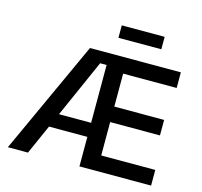

<svg xmlns="http://www.w3.org/2000/svg" viewBox="-126 -1054 1258 1193"><g transform="rotate(15 503.0 -457.5)"><path d="M24.9 0H154.3L238.8 -189.9H485.4V0H946.3V-100.6H598.6V-315.4H918.9V-415H598.6V-627H942.9V-727.5H358.4ZM788.6 -914.6H512.7V-834.5H788.6ZM278.8 -280.3 443.8 -652.3H485.4V-280.3Z"/></g></svg>

Font: Raveo Medium
Style: Regular
Weight: 500
Designer: Jakub Foglar, Rasmus Andersson (Inter)
Foundry: Jakubfoglar.com
Version: Version 1.100;Glyphs 3.2.3 (3260)